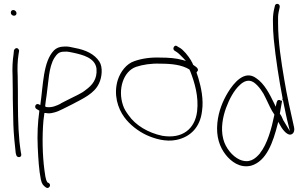

<svg xmlns="http://www.w3.org/2000/svg" viewBox="-20 -760 1554 977"><path d="M35 -695C35 -687 43 -680 51 -680C59 -680 64 -685 64 -693C64 -701 56 -709 48 -709C40 -709 35 -704 35 -695ZM44 -373C44 -350 45 -326 45 -299C45 -272 45 -246 46 -216L48 -126C49 -86 56 -12 60 19L63 30C68 45 92 42 88 24L86 14C85 7 82 -11 79 -39C71 -121 71 -213 71 -299C71 -325 70 -350 70 -374C68 -412 69 -450 74 -481L77 -500C78 -503 76 -507 74 -510C65 -521 54 -512 51 -504L49 -484C44 -452 42 -413 44 -373ZM70 -371Z M165 -206 180 -197V-194C172 -137 169 -75 172 -12C175 49 178 105 188 154C193 177 200 184 214 194C228 204 243 182 229 172L220 167V166C211 151 209 125 206 105C196 30 194 -65 201 -146L206 -185H213C225 -182 239 -183 253 -187C267 -190 284 -197 301 -206C316 -214 332 -221 347 -229C401 -258 460 -283 484 -336C499 -367 504 -418 486 -446C461 -485 416 -506 361 -516C342 -520 326 -525 305 -523C283 -523 266 -515 255 -504C199 -447 200 -328 185 -225L178 -229C162 -237 152 -215 165 -206ZM210 -219V-222C212 -239 214 -257 217 -274C227 -340 227 -418 257 -466C269 -483 278 -497 306 -497C326 -499 339 -494 356 -491C400 -481 464 -466 471 -411C476 -355 447 -325 417 -303C393 -283 363 -272 335 -257C320 -249 304 -242 288 -233V-232C267 -222 246 -212 218 -215C215 -215 212 -216 210 -219ZM217 -210H218ZM305 -497H306ZM417 -298Z M579 -352C557 -279 579 -209 613 -163C639 -127 683 -92 727 -72C767 -54 823 -37 877 -48C951 -63 999 -115 1008 -195C1017 -254 1003 -317 989 -364L980 -391L982 -394C999 -411 971 -423 963 -430C960 -438 957 -444 953 -450V-451C938 -476 913 -507 893 -518H892L881 -525C869 -535 855 -513 867 -503L878 -496C887 -491 902 -475 913 -464L926 -450L908 -455C876 -464 838 -467 796 -467C745 -469 701 -462 664 -449C624 -436 593 -396 579 -352ZM606 -224C578 -306 608 -398 673 -420C706 -431 750 -438 795 -436C855 -436 905 -430 943 -407L944 -406L949 -395C970 -341 992 -269 983 -193C972 -104 908 -52 806 -69C734 -84 670 -122 634 -174C623 -189 612 -205 606 -224ZM795 -436ZM877 -496H878ZM983 -410Z M1086 -134C1079 -64 1098 -11 1129 28C1156 62 1201 97 1258 83C1337 60 1370 -38 1393 -129C1393 -129 1396 -140 1396 -140C1396 -140 1402 -129 1402 -129C1413 -107 1437 -73 1458 -75C1473 -77 1481 -93 1476 -114C1459 -190 1440 -272 1426 -358C1411 -447 1395 -546 1395 -644C1394 -667 1395 -685 1398 -699L1403 -722C1405 -732 1401 -738 1394 -740C1387 -742 1379 -738 1378 -727L1373 -705C1370 -688 1368 -668 1369 -643C1369 -620 1370 -593 1373 -561C1383 -461 1400 -353 1418 -260L1423 -235C1431 -197 1438 -160 1447 -126L1455 -93L1438 -121C1433 -129 1428 -137 1423 -146L1422 -147C1417 -159 1412 -171 1405 -180L1404 -182L1416 -250C1414 -249 1411 -247 1411 -246C1409 -249 1406 -250 1403 -251C1391 -253 1389 -245 1386 -231L1383 -217L1377 -230C1353 -280 1326 -334 1284 -362C1225 -406 1170 -339 1140 -290C1114 -247 1092 -195 1086 -134ZM1116 -53C1102 -107 1114 -166 1130 -210C1146 -254 1171 -302 1202 -329C1220 -346 1245 -358 1271 -341C1295 -325 1320 -289 1332 -261L1354 -215C1360 -203 1368 -188 1375 -179L1376 -177V-175C1362 -106 1340 -27 1304 18V19C1278 50 1248 73 1199 52C1162 35 1127 -8 1116 -53ZM1202 -328V-329ZM1258 83ZM1373 -705ZM1395 -644ZM1403 -251ZM1416 -250C1418 -251 1419 -252 1419 -252V-253C1419 -255 1418 -258 1418 -260Z"/></svg>

Font: Stray Cat
Style: Lt
Weight: 300
Version: Version 1.0